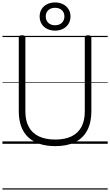

<svg xmlns="http://www.w3.org/2000/svg" viewBox="-20 -1179 903 1574"><path d="M433 19Q361 19 305 0.5Q249 -18 211 -54Q173 -90 153.5 -143.5Q134 -197 134 -266V-871Q134 -881 140 -885.5Q146 -890 160 -890Q175 -890 181.5 -885.5Q188 -881 188 -871V-264Q188 -190 216 -138.5Q244 -87 299 -61Q354 -35 433 -35Q512 -35 566 -61Q620 -87 647.5 -138.5Q675 -190 675 -264V-871Q675 -881 681.5 -885.5Q688 -890 702 -890Q729 -890 729 -871V-266Q729 -174 695 -110Q661 -46 595.5 -13.5Q530 19 433 19ZM431 -928Q395 -928 366 -942.5Q337 -957 321 -983.5Q305 -1010 305 -1044Q305 -1078 321 -1104Q337 -1130 366 -1144.5Q395 -1159 431 -1159Q468 -1159 496.5 -1144.5Q525 -1130 541.5 -1104Q558 -1078 558 -1044Q558 -1010 541.5 -983.5Q525 -957 496.5 -942.5Q468 -928 431 -928ZM431 -972Q466 -972 487 -992Q508 -1012 508 -1044Q508 -1076 487 -1095.5Q466 -1115 431 -1115Q397 -1115 376 -1095.5Q355 -1076 355 -1044Q355 -1012 376 -992Q397 -972 431 -972ZM0 365H863V375H0ZM0 -20H863V0H0ZM0 -505H863V-500H0ZM0 -885H863V-875H0Z"/></svg>

Font: Playwrite AT Guides
Style: Regular
Weight: 400
Designer: Veronika Burian, José Scaglione
Foundry: TypeTogether
Version: Version 1.003